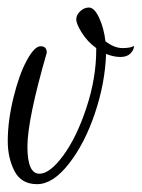

<svg xmlns="http://www.w3.org/2000/svg" viewBox="-21 -470 369 500"><path d="M253.6 -362.4Q276.8 -344.8 298 -344.8Q319.2 -344.8 328 -350.4Q328 -340 318.8 -330.8Q309.6 -321.6 292.4 -321.6Q275.2 -321.6 255.2 -329.6Q252.8 -254.4 226.4 -175.6Q200 -96.8 158.4 -43.6Q116.8 9.6 75.6 9.6Q34.4 9.6 16.8 -24.4Q-0.8 -58.4 -0.8 -102.4Q-0.8 -155.2 14 -215.6Q28.8 -276 48.8 -312.8Q68.8 -349.6 84.8 -349.6Q100.8 -349.6 100.8 -332.8Q50.4 -158.4 50.4 -88Q50.4 -17.6 81.6 -17.6Q108.8 -17.6 143.6 -64.8Q178.4 -112 204 -189.2Q229.6 -266.4 229.6 -340V-344.8Q206.4 -361.6 192 -384.8Q177.6 -408 177.6 -419.6Q177.6 -431.2 188 -440.8Q198.4 -450.4 210.4 -450.4Q224.8 -450.4 237.2 -423.6Q249.6 -396.8 253.6 -362.4Z"/></svg>

Font: Euphoria Script
Style: Regular
Weight: 400
Designer: Sabrina Mariela Lopez
Foundry: Sabrina Mariela Lopez
Version: Version 1.002